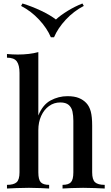

<svg xmlns="http://www.w3.org/2000/svg" viewBox="-20 -1082 635 1102"><path d="M200 -783V-419Q225 -481 270.5 -505.5Q316 -530 367 -530Q407 -530 432.5 -519.5Q458 -509 475 -491Q493 -472 501 -442Q509 -412 509 -361V-93Q509 -51 525.5 -36Q542 -21 581 -21V0Q563 -1 527 -2.5Q491 -4 457 -4Q422 -4 388.5 -2.5Q355 -1 339 0V-21Q373 -21 387 -36Q401 -51 401 -93V-389Q401 -418 396 -441.5Q391 -465 374.5 -479.5Q358 -494 326 -494Q290 -494 261.5 -473.5Q233 -453 216.5 -417Q200 -381 200 -335V-93Q200 -51 214 -36Q228 -21 262 -21V0Q245 -1 212.5 -2.5Q180 -4 146 -4Q111 -4 74.5 -2.5Q38 -1 20 0V-21Q59 -21 75.5 -36Q92 -51 92 -93V-663Q92 -708 76.5 -729.5Q61 -751 20 -751V-772Q52 -769 82 -769Q115 -769 145 -772.5Q175 -776 200 -783ZM453 -1062 461 -1048Q403 -1018 357.5 -969Q312 -920 290 -868H272Q250 -920 204.5 -969Q159 -1018 101 -1048L109 -1062Q164 -1045 216.5 -1020Q269 -995 301 -970Q328 -995 369 -1020Q410 -1045 453 -1062Z"/></svg>

Font: Playfair Display Medium
Style: Regular
Weight: 500
Designer: Claus Eggers Sørensen
Foundry: Claus Eggers Sørensen
Version: Version 1.203